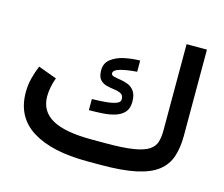

<svg xmlns="http://www.w3.org/2000/svg" viewBox="-96 -801 1086 929"><g transform="rotate(15 447.0 -336.0)"><path d="M477.5 -107.4Q564 -107.4 614.7 -115.7Q665.5 -124 690.2 -140.6Q714.8 -157.2 722.2 -181.9Q729.5 -206.5 729.5 -239.3V-671.9H831.5V-240.2Q831.5 -180.2 816.4 -135Q801.3 -89.8 762.9 -59.8Q724.6 -29.8 656 -14.9Q587.4 0 481 0H410.2Q233.9 0 136 -61Q38.1 -122.1 38.1 -246.1Q38.1 -282.7 46.9 -317.1Q55.7 -351.6 68.8 -382.3L161.6 -348.1Q153.3 -327.1 148.2 -301.8Q143.1 -276.4 143.1 -253.4Q143.6 -179.2 207.3 -143.3Q271 -107.4 405.3 -107.4ZM355.5 -296.9Q389.2 -297.4 421.4 -300Q453.6 -302.7 474.6 -310.1Q495.6 -317.4 495.6 -332Q495.6 -352.5 482.2 -359.9Q468.8 -367.2 449 -369.6Q429.2 -372.1 409.4 -377Q389.6 -381.8 376.2 -396.5Q362.8 -411.1 362.8 -443.8Q362.8 -478.5 388.4 -499Q414.1 -519.5 453.1 -528.1Q492.2 -536.6 533.2 -537.1V-481Q509.3 -479.5 482.4 -475.3Q455.6 -471.2 436.5 -463.4Q417.5 -455.6 417.5 -443.4Q417.5 -433.1 430.7 -429.4Q443.8 -425.8 463.4 -423.1Q482.9 -420.4 502.4 -412.8Q522 -405.3 535.2 -387Q548.3 -368.7 548.3 -334Q548.3 -300.8 531.5 -282Q514.6 -263.2 486.8 -254.4Q459 -245.6 424.8 -243.4Q390.6 -241.2 355.5 -241.2Z"/></g></svg>

Font: Vazir Medium FD-WOL
Style: Medium-FD-WOL
Weight: 500
Designer: Saber Rastikerdar
Foundry: Saber Rastikerdar
Version: Version 30.0.0